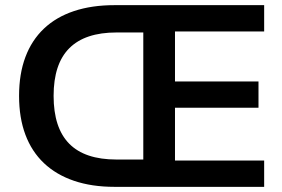

<svg xmlns="http://www.w3.org/2000/svg" viewBox="-20 -725 1096 745"><path d="M424 0Q336 0 267 -23.5Q198 -47 150.5 -92Q103 -137 78.5 -202.5Q54 -268 54 -353Q54 -438 78.5 -503.5Q103 -569 150.5 -614Q198 -659 267 -682Q336 -705 424 -705H1005V-603H659V-409H983V-307H659V-102H1005V0ZM432 -106H536V-599H432Q310 -599 249 -538Q188 -477 188 -353Q188 -229 248.5 -167.5Q309 -106 432 -106Z"/></svg>

Font: Nunito Sans 12pt ExtraLight
Style: Bold
Weight: 700
Version: Version 3.101;gftools[0.9.27]